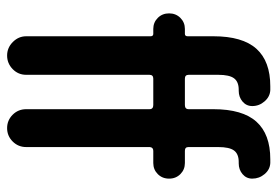

<svg xmlns="http://www.w3.org/2000/svg" viewBox="-140 -640 780 540"><g transform="rotate(90 250.0 -370.0)"><path d="M61.5 -411.1Q43 -411.1 30.3 -423.8Q17.6 -436.5 17.6 -455.6Q17.6 -474.6 30.3 -487.3Q43 -500 61.5 -500H75.2Q82 -500 82 -507.8V-580.1Q82 -662.1 117.2 -701.2Q152.3 -740.2 222.7 -740.2H233.4Q252 -739.3 265.1 -724.1Q278.3 -709 278.3 -689.5Q278.3 -672.9 265.6 -662.1Q252.9 -651.4 235.4 -651.4H232.4Q210 -651.4 200.2 -638.2Q190.4 -625 190.4 -593.8V-510.7Q190.4 -500 201.2 -500H275.4Q287.1 -500 287.1 -510.7V-580.1Q287.1 -662.1 322.3 -701.2Q357.4 -740.2 427.7 -740.2H438.5Q457 -739.3 469.7 -724.1Q482.4 -709 482.4 -689.5Q482.4 -672.9 469.7 -662.1Q457 -651.4 439.5 -651.4H435.5Q413.1 -651.4 403.3 -638.2Q393.6 -625 393.6 -593.8V-509.8Q393.6 -500 404.3 -500H438.5Q457 -500 469.7 -487.3Q482.4 -474.6 482.4 -455.6Q482.4 -436.5 469.7 -423.8Q457 -411.1 438.5 -411.1H404.3Q394.5 -411.1 393.6 -401.4V-53.7Q393.6 -31.2 377.9 -15.6Q362.3 0 340.3 0Q318.4 0 302.7 -15.6Q287.1 -31.2 287.1 -53.7V-400.4Q287.1 -411.1 275.4 -411.1H201.2Q190.4 -411.1 190.4 -400.4V-53.7Q190.4 -31.2 174.3 -15.6Q158.2 0 136.2 0Q114.3 0 98.1 -16.1Q82 -32.2 82 -53.7V-403.3Q82 -411.1 75.2 -411.1Z"/></g></svg>

Font: Rounded-X Mgen+ 1m medium
Style: Regular
Weight: 500
Designer: [Source Han Sans]
Ryoko NISHIZUKA  (kana & ideographs); Paul D. Hunt (Latin, Greek & Cyrillic); Wenlong ZHANG  (bopomofo
Version: Version 1.059.20150602